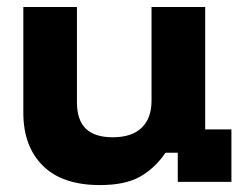

<svg xmlns="http://www.w3.org/2000/svg" viewBox="-20 -520 698 549"><path d="M265.8 9.2Q158.3 9.2 102.5 -46.2Q46.7 -101.7 46.7 -197.5V-500H200V-227.5Q200 -176.7 225.4 -152.1Q250.8 -127.5 302.5 -127.5Q356.7 -127.5 385 -154.6Q413.3 -181.7 413.3 -232.5V-500H566.7V-150H641.7V0H488.3V-83.3H453.3Q422.5 -38.3 380 -14.6Q337.5 9.2 265.8 9.2Z"/></svg>

Font: Funnel Display ExtraBold
Style: Regular
Weight: 800
Designer: NORD ID, Kristian Moeller
Foundry: Dicotype
Version: Version 1.000